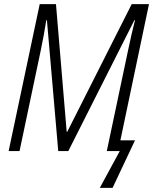

<svg xmlns="http://www.w3.org/2000/svg" viewBox="-20 -734 744 933"><path d="M465 179H527L636 -52H565L704 -714H620L307 -94H304L252 -714H173L22 0H75L177 -484Q185 -522 192.5 -562.5Q200 -603 205 -636H208L263 0H312L633 -636H636Q620 -574 601 -483L499 0H562Z"/></svg>

Font: Noto Sans Display SemiCondensed Light
Style: Italic
Weight: 300
Width: 4
Italic angle: -12°
Designer: Monotype Design Team
Foundry: Monotype Imaging Inc.
Version: Version 1.900